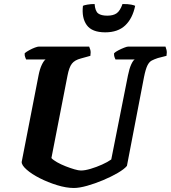

<svg xmlns="http://www.w3.org/2000/svg" viewBox="-20 -936 850 956"><path d="M348 0Q310 0 264.5 -14Q219 -28 178.5 -48.5Q138 -69 112.5 -91.5Q87 -114 88 -130L172 -561Q178 -592 188 -613Q198 -634 207 -640H110Q108 -645 105 -652.5Q102 -660 103 -671Q111 -678 125.5 -686Q140 -694 153.5 -699Q167 -704 173 -704H424Q426 -700 429.5 -688.5Q433 -677 430 -658L383 -645Q352 -637 338 -619Q324 -601 316 -559L236 -149Q245 -139 264.5 -128Q284 -117 307 -108Q330 -99 350.5 -93Q371 -87 383 -87Q403 -87 431.5 -95.5Q460 -104 488 -116.5Q516 -129 534 -142L617 -560Q624 -595 633.5 -615.5Q643 -636 651 -640H555Q553 -643 550 -652Q547 -661 548 -671Q555 -678 569.5 -685.5Q584 -693 598 -698.5Q612 -704 618 -704H804Q806 -699 809 -687.5Q812 -676 809 -658L766 -647Q748 -641 735.5 -634.5Q723 -628 714 -610Q705 -592 697 -552L612 -110Q599 -94 566.5 -75Q534 -56 493.5 -39Q453 -22 414 -11Q375 0 348 0ZM504 -775Q438 -775 412 -811Q386 -847 393 -907Q398 -910 415 -913Q432 -916 451 -916Q454 -880 469 -869Q484 -858 514 -858Q544 -858 561 -870Q578 -882 590 -916Q618 -916 633 -913Q648 -910 653 -907Q640 -844 603.5 -809.5Q567 -775 504 -775Z"/></svg>

Font: Texturina ExtraBold
Style: Italic
Weight: 800
Italic angle: -11°
Designer: Guillermo Torres Carreño
Foundry: Omnibus-Type
Version: Version 1.002; ttfautohint (v1.8.3)